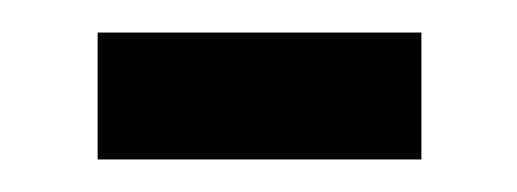

<svg xmlns="http://www.w3.org/2000/svg" viewBox="-20 -356 318 118"><path d="M40 -258H239V-336H40Z"/></svg>

Font: Noto Sans Devanagari Extra Condensed
Style: Regular
Weight: 400
Width: 2
Designer: Monotype Design Team
Foundry: Monotype Imaging Inc.
Version: 1.000